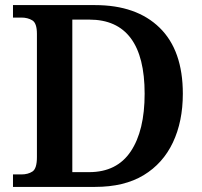

<svg xmlns="http://www.w3.org/2000/svg" viewBox="-20 -734 794 754"><path d="M31 0V-49H64Q90 -49 107.5 -60.5Q125 -72 125 -117V-601Q125 -643 107 -654Q89 -665 64 -665H31V-714H353Q516 -714 607 -625Q698 -536 698 -366Q698 -257 659 -174.5Q620 -92 544 -46Q468 0 353 0ZM330 -58Q439 -58 493.5 -139.5Q548 -221 548 -366Q548 -511 493.5 -584Q439 -657 331 -657H264V-58Z"/></svg>

Font: Noto Nastaliq Urdu SemiBold
Style: Regular
Weight: 600
Version: Version 3.007